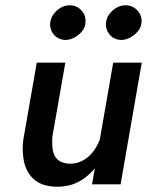

<svg xmlns="http://www.w3.org/2000/svg" viewBox="-20 -697 569 726"><path d="M328 0H436L516 -460H408ZM178 -180 227 -460H119L68 -168Q62 -118 73 -77.5Q84 -37 114.5 -14Q145 9 197 9Q251 9 291.5 -18Q332 -45 358.5 -88.5Q385 -132 394 -182L360 -179Q353 -153 336.5 -129.5Q320 -106 296 -91.5Q272 -77 241 -78Q212 -80 197.5 -94Q183 -108 179.5 -130.5Q176 -153 178 -180ZM381 -612Q378 -587 394 -567Q410 -547 438 -546Q464 -546 488 -565.5Q512 -585 515 -610Q518 -637 500.5 -656.5Q483 -676 457 -677Q430 -678 407 -658Q384 -638 381 -612ZM170 -612Q167 -587 183 -567Q199 -547 227 -546Q253 -546 277 -565.5Q301 -585 303 -610Q306 -637 289 -656.5Q272 -676 246 -677Q219 -678 196 -658Q173 -638 170 -612Z"/></svg>

Font: Jost Medium
Style: Italic
Weight: 500
Italic angle: -5°
Version: Version 3.710